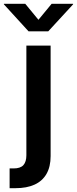

<svg xmlns="http://www.w3.org/2000/svg" viewBox="-73 -777 401 1001"><path d="M64.5 -539.1H190.9V36.6Q190.9 92.3 169.4 129.6Q147.9 167 107.2 185.5Q66.4 204.1 7.8 204.1H-22.9V101.1H-2Q33.7 101.1 49.1 83.7Q64.5 66.4 64.5 32.2ZM58.6 -757.3 127.4 -673.8 196.3 -757.3H308.1V-754.4L178.7 -613.8H75.7L-52.7 -754.4V-757.3Z"/></svg>

Font: Inter 18pt SemiBold
Style: Regular
Weight: 600
Designer: Rasmus Andersson
Foundry: rsms
Version: Version 4.001;git-66647c0bb